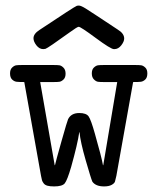

<svg xmlns="http://www.w3.org/2000/svg" viewBox="-20 -664 565 688"><path d="M100 -527Q100 -543 122 -557Q248 -641 255 -643Q258 -644 262 -644H263Q270 -644 287 -633.5Q304 -623 402 -558Q425 -544 425 -526Q425 -515 414.5 -501.5Q404 -488 390 -488H388Q377 -488 323 -528Q269 -568 262 -568Q257 -568 231 -549Q152 -492 143 -489Q139 -488 135 -488Q121 -488 110.5 -501.5Q100 -515 100 -527ZM16 -401Q16 -415 23.5 -422Q31 -429 38 -430Q45 -431 58 -431H173Q186 -431 193 -430Q200 -429 207.5 -421.5Q215 -414 215 -400Q215 -386 207.5 -379Q200 -372 193 -371Q186 -370 173 -370H124L176 -72H177Q180 -86 200.5 -158.5Q221 -231 224 -237Q235 -259 264 -259Q289 -259 297.5 -247Q306 -235 320 -185Q344 -101 349 -72H350L400 -370H351Q338 -370 331 -371Q324 -372 316.5 -379.5Q309 -387 309 -401Q309 -415 316.5 -422Q324 -429 331 -430Q338 -431 351 -431H466Q479 -431 486 -430Q493 -429 500.5 -422Q508 -415 508 -401Q508 -386 500.5 -379Q493 -372 484.5 -371Q476 -370 457 -370L397 -34Q394 -20 392 -13.5Q390 -7 380 -1.5Q370 4 353 4Q323 4 311 -13Q306 -24 287 -90Q268 -156 265 -190H264Q258 -148 235 -66Q221 -18 212 -7Q203 4 174 4Q159 4 150 1.5Q141 -1 136.5 -7Q132 -13 130.5 -18Q129 -23 127 -34L67 -370Q48 -370 39.5 -371Q31 -372 23.5 -379Q16 -386 16 -401Z"/></svg>

Font: CMU Typewriter Text
Style: Regular
Weight: 500
Monospace: yes
Version: Version 0.7.0